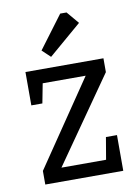

<svg xmlns="http://www.w3.org/2000/svg" viewBox="-80 -750 589 805"><g transform="rotate(-10 214.0 -347.5)"><path d="M47 0V-58L293 -420H110L94 -337H47V-479H379V-420L126 -58H316L332 -152H379V0ZM164 -523 129 -556 233 -695H260L304 -643Z"/></g></svg>

Font: Kreon Light Light
Style: Regular
Weight: 300
Version: Version 2.002